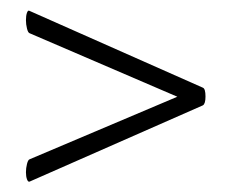

<svg xmlns="http://www.w3.org/2000/svg" viewBox="-20 -422 447 370"><path d="M376 -236Q376 -222 371 -219L37 -72Q34 -71 32 -76.5Q30 -82 30 -90Q30 -98 32 -106Q34 -114 37 -115L351 -248V-223L37 -358Q34 -359 32 -367Q30 -375 30 -383Q30 -392 32 -397.5Q34 -403 37 -401L371 -253Q376 -251 376 -236Z"/></svg>

Font: Cormorant SC Medium
Style: Regular
Weight: 500
Designer: Christian Thalmann (Catharsis Fonts)
Foundry: Catharsis Fonts
Version: Version 4.000